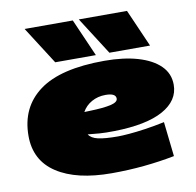

<svg xmlns="http://www.w3.org/2000/svg" viewBox="-86 -878 995 977"><g transform="rotate(-10 411.0 -390.0)"><path d="M740 -21Q663 -6 581.5 2Q500 10 414 10Q233 10 131 -56.5Q29 -123 29 -250Q29 -398 138.5 -479Q248 -560 475 -560Q575 -560 648 -538.5Q721 -517 761.5 -477Q802 -437 802 -379Q802 -297 716 -249.5Q630 -202 464 -199Q420 -198 386.5 -200.5Q353 -203 327 -206Q340 -185 375 -177Q410 -169 478 -169Q498 -169 535 -172Q572 -175 620 -182Q668 -189 720 -200ZM451 -388Q411 -388 379 -370Q347 -352 330 -321Q337 -321 344 -321.5Q351 -322 359 -322Q429 -324 466.5 -332.5Q504 -341 504 -360Q504 -388 451 -388ZM228 -596 104 -790H353L438 -596ZM508 -596 384 -790H633L718 -596Z"/></g></svg>

Font: Georama ExtraExtended Black
Style: Italic
Weight: 900
Width: 8
Italic angle: -9°
Designer: Jean-Baptiste Levee
Foundry: Production Type
Version: Version 1.000